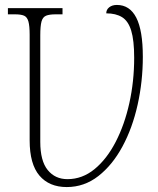

<svg xmlns="http://www.w3.org/2000/svg" viewBox="-20 -747 640 777"><path d="M250 10Q179 10 139.5 -36.5Q100 -83 100 -179V-606Q100 -642 95 -660Q90 -678 77.5 -683.5Q65 -689 41 -689H12V-714H233V-689H205Q180 -689 166.5 -683.5Q153 -678 148 -660Q143 -642 143 -604V-173Q143 -96 173 -59Q203 -22 253 -22Q313 -22 362.5 -62.5Q412 -103 448 -172.5Q484 -242 503.5 -330Q523 -418 523 -513Q523 -584 511 -623Q499 -662 474 -677.5Q449 -693 410 -693Q410 -708 422 -717.5Q434 -727 453 -727Q505 -727 531.5 -675.5Q558 -624 558 -517Q558 -418 537 -323.5Q516 -229 475.5 -154Q435 -79 378 -34.5Q321 10 250 10Z"/></svg>

Font: Noto Serif SemiCondensed ExtraLight
Style: Regular
Weight: 200
Width: 4
Designer: Monotype Design Team
Foundry: Monotype Imaging Inc.
Version: Version 2.014